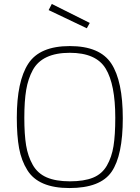

<svg xmlns="http://www.w3.org/2000/svg" viewBox="-20 -942 706 971"><path d="M563 -347Q563 -515 514.5 -595Q466 -675 333 -675Q194 -675 146 -588Q122 -544 112.5 -487.5Q103 -431 103 -346.5Q103 -262 112 -207Q121 -152 145.5 -108.5Q170 -65 216 -45Q262 -25 333.5 -25Q405 -25 450.5 -43.5Q496 -62 520.5 -104.5Q545 -147 554 -203Q563 -259 563 -347ZM118 -82Q88 -130 76.5 -192.5Q65 -255 65 -347Q65 -531 123 -620Q181 -709 333 -709Q485 -709 543 -620.5Q601 -532 601 -344Q601 -156 544.5 -73.5Q488 9 331 9Q174 9 118 -82ZM242 -922 434 -826 419 -799 226 -891Z"/></svg>

Font: Titillium Web ExtraLight
Style: Regular
Weight: 275
Version: Version 1.002;PS 57.000;hotconv 1.0.70;makeotf.lib2.5.55311